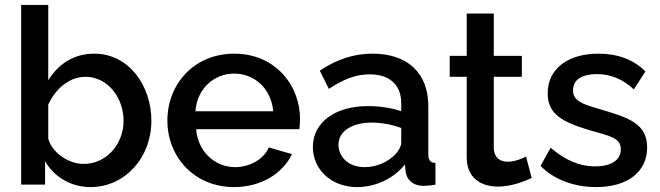

<svg xmlns="http://www.w3.org/2000/svg" viewBox="-20 -750 2681 780"><path d="M163 -95C200 -31 268 10 348 10C488 10 595 -110 595 -259C595 -403 503 -532 363 -532C280 -532 217 -490 176 -424V-730H66V0H163ZM482 -259C482 -167 415 -84 319 -84C262 -84 192 -127 176 -187V-325C204 -387 260 -438 327 -438C418 -438 482 -353 482 -259Z M931 10C1041 10 1130 -46 1166 -124L1072 -151C1052 -103 994 -71 935 -71C854 -71 784 -133 777 -225H1196C1197 -234 1199 -249 1199 -265C1199 -406 1096 -532 932 -532C768 -532 660 -408 660 -260C660 -114 768 10 931 10ZM774 -298C780 -388 848 -451 931 -451C1015 -451 1082 -389 1090 -298Z M1251 -153C1251 -61 1326 10 1431 10C1503 10 1579 -23 1625 -82L1628 -52C1632 -22 1655 5 1702 5C1713 5 1728 4 1749 0V-88C1728 -89 1720 -99 1720 -124V-319C1720 -455 1634 -532 1494 -532C1417 -532 1348 -509 1279 -463L1316 -389C1374 -427 1424 -448 1482 -448C1564 -448 1610 -404 1610 -331V-298C1572 -312 1520 -319 1474 -319C1342 -319 1251 -253 1251 -153ZM1584 -121C1556 -92 1509 -71 1462 -71C1392 -71 1355 -116 1355 -162C1355 -217 1410 -252 1490 -252C1529 -252 1573 -244 1610 -230V-170C1610 -157 1600 -137 1584 -121Z M2140 -27 2117 -114C2104 -107 2073 -93 2042 -93C2012 -93 1988 -109 1986 -146V-438H2100V-523H1986V-695H1876V-523H1807V-438H1876V-111C1876 -27 1934 8 2003 8C2059 8 2112 -14 2140 -27Z M2402 10C2527 10 2609 -50 2609 -151C2609 -247 2536 -272 2415 -307C2344 -328 2308 -340 2308 -383C2308 -434 2356 -449 2405 -449C2461 -449 2509 -429 2555 -387L2602 -460C2553 -509 2487 -532 2411 -532C2289 -532 2205 -472 2205 -371C2205 -286 2263 -255 2375 -221C2454 -198 2502 -192 2502 -143C2502 -98 2460 -74 2398 -74C2337 -74 2278 -97 2217 -150L2176 -76C2232 -19 2314 10 2402 10Z"/></svg>

Font: FIGSv2-sans-serif SemiBold
Style: Regular
Weight: 600
Designer: Matt McInerney, Pablo Impallari, Rodrigo Fuenzalida,Mirko Velimirovic
Foundry: Matt McInerney, Pablo Impallari, Rodrigo Fuenzalida
Version: Version 4.021;hotconv 1.0.109;makeotfexe 2.5.65596